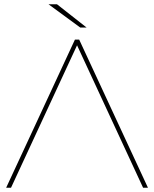

<svg xmlns="http://www.w3.org/2000/svg" viewBox="-20 -887 728 907"><path d="M344 -673 656 0H679L354 -700H334L9 0H32ZM389 -757 249 -867H209L359 -757Z"/></svg>

Font: Montserrat-Alt1 Thin
Style: Regular
Weight: 100
Designer: Differentunic
Foundry: Differentunic
Version: Version 7.222